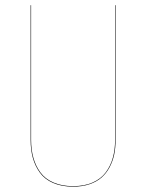

<svg xmlns="http://www.w3.org/2000/svg" viewBox="-20 -700 555 729"><path d="M418.9 -680.2V-168.9Q418.9 -139.2 413.6 -113.5Q408.2 -87.9 396 -64.9Q383.8 -42 365.5 -25.9Q347.2 -9.8 319.8 -0.5Q292.5 8.8 257.8 8.8Q214.4 8.8 182.1 -5.1Q149.9 -19 131.6 -44.2Q113.3 -69.3 104.7 -100.3Q96.2 -131.3 96.2 -168.9V-680.2H98.1V-168.9Q98.1 -131.8 106.7 -101.1Q115.2 -70.3 133.1 -45.7Q150.9 -21 182.9 -7.1Q214.8 6.8 257.8 6.8Q300.3 6.8 331.8 -7.1Q363.3 -21 381.6 -45.7Q399.9 -70.3 408.4 -101.1Q417 -131.8 417 -168.9V-680.2Z"/></svg>

Font: Fira Sans Compressed Two
Style: Regular
Weight: 100
Width: 1
Designer: Carrois Corporate & Edenspiekermann AG
Foundry: Carrois Corporate GbR & Edenspiekermann AG
Version: Version 4.203;PS 004.203;hotconv 1.0.88;makeotf.lib2.5.64775